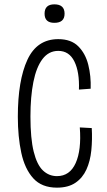

<svg xmlns="http://www.w3.org/2000/svg" viewBox="-20 -852 490 883"><path d="M242 11Q172 11 133 -32Q94 -75 78 -149Q62 -223 62 -315Q62 -482 106 -577Q150 -672 248 -672Q307 -672 340 -639Q373 -606 386 -554Q399 -502 397 -444L343 -440Q346 -521 322 -569.5Q298 -618 248 -618Q204 -618 175.5 -580.5Q147 -543 133.5 -475Q120 -407 120 -316Q120 -215 135 -154.5Q150 -94 177.5 -68Q205 -42 242 -42Q301 -42 328 -102Q355 -162 347 -266L402 -263Q405 -210 400 -160.5Q395 -111 377.5 -72.5Q360 -34 327 -11.5Q294 11 242 11ZM230 -747Q185 -747 185 -789Q185 -832 230 -832Q277 -832 277 -789Q277 -747 230 -747Z"/></svg>

Font: Bricolage Grotesque 10pt Condensed ExtraLight
Style: Regular
Weight: 200
Width: 3
Designer: Mathieu Triay
Foundry: Atelier Triay
Version: Version 1.000; ttfautohint (v1.8.4.7-5d5b);gftools[0.9.32]